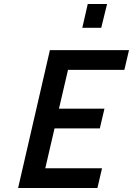

<svg xmlns="http://www.w3.org/2000/svg" viewBox="-20 -934 661 954"><path d="M416 -914H512L483 -796H389ZM228 -685H621L598 -587H318L273 -394H499L476 -296H251L205 -98H487L464 0H70Z"/></svg>

Font: Cairo SemiBold
Style: Italic
Weight: 600
Italic angle: -13°
Designer: Mohamed Gaber, Accademia di Belle Arti di Urbino and others
Foundry: Kief Type Foundry, Accademia di Belle Arti di Urbino and others
Version: Version 3.011